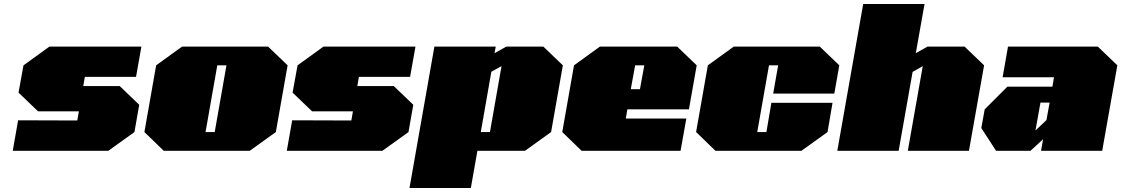

<svg xmlns="http://www.w3.org/2000/svg" viewBox="-20 -757 5630 964"><path d="M44 0 71 -153 368 -152 376 -198H171L73 -292L98 -429L228 -523H690L663 -371H406L398 -325H581L679 -231L655 -94L524 0Z M802 0 705 -94 764 -429 894 -523H1326L1424 -429L1365 -94L1234 0ZM1012 -94H1058L1117 -429H1071Z M1420 0 1447 -153 1744 -152 1752 -198H1547L1449 -292L1474 -429L1604 -523H2066L2039 -371H1782L1774 -325H1957L2055 -231L2031 -94L1900 0Z M2036 187 2161 -523H2469L2463 -490L2522 -523H2708L2806 -429L2747 -94L2616 0H2377L2344 187ZM2394 -94H2440L2498 -425L2447 -397Z M2900 0 2803 -94 2862 -429 2992 -523H3380L3478 -429L3439 -208H3130L3122 -162H3426L3397 0ZM3147 -309H3193L3215 -429H3169Z M3572 0 3475 -94 3534 -429 3664 -523H4096L4194 -429L4169 -287H3862L3887 -429H3841L3782 -94H3828L3853 -241H4160L4135 -94L4004 0Z M4184 0 4314 -737H4622L4578 -490L4637 -523H4823L4921 -429L4845 0H4538L4613 -425L4562 -396L4492 0Z M4981 0 4907 -114 4924 -208 5038 -322H5264L5272 -369H5014L5041 -523H5492L5590 -429L5514 0H5207L5217 -58L5154 0ZM5179 -102 5234 -154 5250 -242H5204Z"/></svg>

Font: Tomorrow Black
Style: Italic
Weight: 900
Italic angle: -10°
Designer: Tony de Marco, Monica Rizzolli
Foundry: Just in Type
Version: Version 2.002